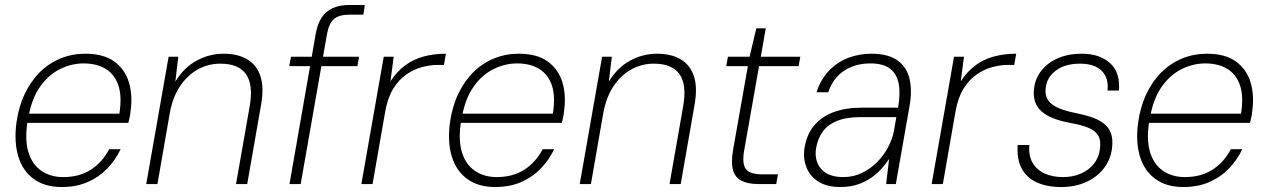

<svg xmlns="http://www.w3.org/2000/svg" viewBox="-20 -740 5091 772"><path d="M228 12Q160 12 115.5 -20.5Q71 -53 53.5 -111Q36 -169 46 -246Q55 -311 79.5 -362.5Q104 -414 140.5 -450Q177 -486 223.5 -505Q270 -524 323 -524Q396 -524 439 -493Q482 -462 498 -410Q514 -358 505 -293Q504 -281 501.5 -269.5Q499 -258 496 -246H77L84 -283H460Q471 -352 456 -396.5Q441 -441 405 -463Q369 -485 316 -485Q268 -485 222 -462.5Q176 -440 142 -392.5Q108 -345 95 -272L91 -254Q79 -179 94 -129Q109 -79 146 -53.5Q183 -28 234 -28Q299 -28 345 -57.5Q391 -87 419 -140H465Q444 -96 410.5 -61.5Q377 -27 331.5 -7.5Q286 12 228 12Z M568 0 658 -512H697L685 -412Q720 -469 771 -496.5Q822 -524 879 -524Q936 -524 974 -501.5Q1012 -479 1027 -434Q1042 -389 1030 -320L974 0H929L984 -313Q999 -400 969 -442Q939 -484 866 -484Q818 -484 776.5 -461.5Q735 -439 705 -395Q675 -351 663 -287L613 0Z M1144 0 1250 -607Q1257 -644 1273 -669Q1289 -694 1317 -707Q1345 -720 1385 -720H1447L1441 -681H1385Q1344 -681 1323.5 -664Q1303 -647 1295 -604L1189 0ZM1143 -474 1150 -512H1424L1417 -474Z M1433 0 1523 -512H1563L1550 -413Q1576 -453 1609.5 -477.5Q1643 -502 1684 -513Q1725 -524 1773 -524L1765 -479H1740Q1711 -479 1678 -470.5Q1645 -462 1614.5 -441Q1584 -420 1561.5 -384Q1539 -348 1529 -292L1478 0Z M1971 12Q1903 12 1858.5 -20.5Q1814 -53 1796.5 -111Q1779 -169 1789 -246Q1798 -311 1822.5 -362.5Q1847 -414 1883.5 -450Q1920 -486 1966.5 -505Q2013 -524 2066 -524Q2139 -524 2182 -493Q2225 -462 2241 -410Q2257 -358 2248 -293Q2247 -281 2244.5 -269.5Q2242 -258 2239 -246H1820L1827 -283H2203Q2214 -352 2199 -396.5Q2184 -441 2148 -463Q2112 -485 2059 -485Q2011 -485 1965 -462.5Q1919 -440 1885 -392.5Q1851 -345 1838 -272L1834 -254Q1822 -179 1837 -129Q1852 -79 1889 -53.5Q1926 -28 1977 -28Q2042 -28 2088 -57.5Q2134 -87 2162 -140H2208Q2187 -96 2153.5 -61.5Q2120 -27 2074.5 -7.5Q2029 12 1971 12Z M2311 0 2401 -512H2440L2428 -412Q2463 -469 2514 -496.5Q2565 -524 2622 -524Q2679 -524 2717 -501.5Q2755 -479 2770 -434Q2785 -389 2773 -320L2717 0H2672L2727 -313Q2742 -400 2712 -442Q2682 -484 2609 -484Q2561 -484 2519.5 -461.5Q2478 -439 2448 -395Q2418 -351 2406 -287L2356 0Z M3029 0Q2988 0 2962 -13Q2936 -26 2927.5 -55.5Q2919 -85 2927 -134L2987 -474H2900L2907 -512H2994L3021 -626H3059L3039 -512H3198L3191 -474H3032L2972 -134Q2963 -82 2979 -60.5Q2995 -39 3045 -39H3108L3101 0Z M3359 12Q3305 12 3271 -9.5Q3237 -31 3223 -66Q3209 -101 3214 -140Q3222 -197 3252.5 -234Q3283 -271 3331.5 -289Q3380 -307 3441 -307H3591Q3601 -364 3593.5 -403.5Q3586 -443 3558.5 -464Q3531 -485 3480 -485Q3419 -485 3374.5 -456Q3330 -427 3310 -369H3263Q3280 -421 3313.5 -456Q3347 -491 3391 -507.5Q3435 -524 3483 -524Q3552 -524 3589.5 -496.5Q3627 -469 3637.5 -421.5Q3648 -374 3637 -313L3582 0H3543L3555 -101Q3544 -84 3527 -64.5Q3510 -45 3486 -27.5Q3462 -10 3430.5 1Q3399 12 3359 12ZM3371 -28Q3412 -28 3446.5 -45Q3481 -62 3507.5 -89Q3534 -116 3551 -148.5Q3568 -181 3574 -212L3584 -269H3439Q3381 -269 3343.5 -253Q3306 -237 3286.5 -208.5Q3267 -180 3261 -142Q3254 -93 3282 -60.5Q3310 -28 3371 -28Z M3726 0 3816 -512H3856L3843 -413Q3869 -453 3902.5 -477.5Q3936 -502 3977 -513Q4018 -524 4066 -524L4058 -479H4033Q4004 -479 3971 -470.5Q3938 -462 3907.5 -441Q3877 -420 3854.5 -384Q3832 -348 3822 -292L3771 0Z M4247 12Q4189 12 4148 -7Q4107 -26 4087.5 -63.5Q4068 -101 4072 -157H4119Q4115 -116 4131 -87Q4147 -58 4179 -43Q4211 -28 4254 -28Q4294 -28 4326 -42Q4358 -56 4378 -81Q4398 -106 4402 -137Q4408 -174 4396 -194.5Q4384 -215 4355.5 -226.5Q4327 -238 4282 -246Q4244 -253 4215 -264.5Q4186 -276 4167.5 -292.5Q4149 -309 4141.5 -332Q4134 -355 4138 -386Q4143 -426 4168.5 -457.5Q4194 -489 4235 -506.5Q4276 -524 4330 -524Q4401 -524 4443 -486.5Q4485 -449 4479 -376H4433Q4439 -425 4410.5 -454.5Q4382 -484 4323 -484Q4263 -484 4226.5 -457Q4190 -430 4185 -389Q4181 -364 4190 -344.5Q4199 -325 4225 -311Q4251 -297 4298 -287Q4334 -280 4364 -270.5Q4394 -261 4415.5 -245.5Q4437 -230 4446.5 -205.5Q4456 -181 4451 -142Q4445 -97 4417.5 -62Q4390 -27 4346 -7.5Q4302 12 4247 12Z M4738 12Q4670 12 4625.5 -20.5Q4581 -53 4563.5 -111Q4546 -169 4556 -246Q4565 -311 4589.5 -362.5Q4614 -414 4650.5 -450Q4687 -486 4733.5 -505Q4780 -524 4833 -524Q4906 -524 4949 -493Q4992 -462 5008 -410Q5024 -358 5015 -293Q5014 -281 5011.5 -269.5Q5009 -258 5006 -246H4587L4594 -283H4970Q4981 -352 4966 -396.5Q4951 -441 4915 -463Q4879 -485 4826 -485Q4778 -485 4732 -462.5Q4686 -440 4652 -392.5Q4618 -345 4605 -272L4601 -254Q4589 -179 4604 -129Q4619 -79 4656 -53.5Q4693 -28 4744 -28Q4809 -28 4855 -57.5Q4901 -87 4929 -140H4975Q4954 -96 4920.5 -61.5Q4887 -27 4841.5 -7.5Q4796 12 4738 12Z"/></svg>

Font: DM Sans 12pt ExtraLight
Style: Italic
Weight: 250
Italic angle: -10°
Version: Version 4.004;gftools[0.9.30]